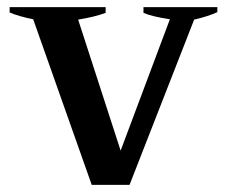

<svg xmlns="http://www.w3.org/2000/svg" viewBox="-20 -518 637 538"><path d="M73 -464Q33 -472 7 -483V-498H276V-482Q247 -471 199 -463L318 -96L456 -464Q404 -472 382 -482V-498H589V-484Q563 -472 524 -463L343 0H237Z"/></svg>

Font: Trirong SemiBold
Style: Regular
Weight: 600
Designer: Katatrad Team
Foundry: CadsonDemak
Version: Version 1.000